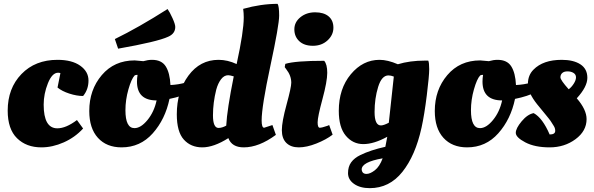

<svg xmlns="http://www.w3.org/2000/svg" viewBox="-20 -754 3086 998"><path d="M282 -376Q251 -376 229 -321Q207 -266 207 -210Q207 -87 278 -87Q323 -87 380 -130L412 -86Q370 -40 311.5 -14Q253 12 195 12Q117 12 68.5 -35.5Q20 -83 20 -179Q20 -295 91.5 -369Q163 -443 279 -443Q354 -443 397 -412.5Q440 -382 440 -335.5Q440 -289 412 -255Q379 -255 340.5 -267.5Q302 -280 279 -299L294 -374Q288 -376 282 -376Z M891 -614Q891 -579 854 -563Q798 -537 594 -501L577 -551Q700 -611 851 -707Q862 -692 876.5 -660Q891 -628 891 -614ZM612 12Q534 12 489 -37.5Q444 -87 444 -177Q444 -287 509 -363.5Q574 -440 680 -440L725 -436Q749 -443 770 -443Q820 -443 841.5 -409Q863 -375 866 -312Q908 -314 946 -325L960 -329Q967 -322 970 -287L971 -276Q926 -253 861 -240Q839 -134 774 -61Q709 12 612 12ZM632 -181Q632 -88 679 -88Q712 -88 746.5 -130Q781 -172 794 -232Q692 -232 692 -330Q692 -347 695 -365Q685 -365 680 -362Q663 -344 647.5 -289.5Q632 -235 632 -181Z M1247 12Q1185 12 1167 -36Q1091 12 1031.5 12Q972 12 935.5 -28.5Q899 -69 899 -160Q899 -279 959.5 -361Q1020 -443 1116 -443Q1163 -443 1210 -421Q1247 -590 1247 -664Q1247 -686 1244 -708Q1337 -734 1423 -734Q1431 -721 1431 -672.5Q1431 -624 1385.5 -412Q1340 -200 1340 -128Q1340 -90 1353 -90L1396 -104L1414 -53Q1326 12 1247 12ZM1116 -89Q1134 -89 1156 -101V-102Q1160 -183 1195 -357Q1175 -363 1166 -363Q1145 -363 1129 -342Q1113 -321 1104 -288Q1087 -220 1087 -154.5Q1087 -89 1116 -89Z M1682 -100 1691 -104 1709 -54Q1675 -28 1624.5 -8Q1574 12 1533 12Q1492 12 1468.5 -11Q1445 -34 1445 -77.5Q1445 -121 1469.5 -210.5Q1494 -300 1494 -324Q1494 -361 1468 -394L1460 -405L1463 -422Q1515 -438 1665 -438Q1681 -420 1681 -375.5Q1681 -331 1656 -238.5Q1631 -146 1631 -118Q1631 -90 1642 -90Q1653 -90 1682 -100ZM1606.5 -516Q1561 -516 1535.5 -540Q1510 -564 1510 -601.5Q1510 -639 1541.5 -664.5Q1573 -690 1618 -690Q1663 -690 1688 -669Q1713 -648 1713 -610Q1713 -572 1682.5 -544Q1652 -516 1606.5 -516Z M1993 -43Q1923 -5 1868.5 -5Q1814 -5 1777.5 -48.5Q1741 -92 1741 -178Q1741 -293 1803.5 -368Q1866 -443 1953 -443Q1995 -443 2048 -420Q2110 -439 2189 -439H2206Q2211 -429 2211 -394.5Q2211 -360 2198.5 -259Q2186 -158 2171 -90Q2139 55 2071.5 139.5Q2004 224 1902 224Q1852 224 1820.5 202Q1789 180 1789 146Q1789 112 1805.5 89.5Q1822 67 1853 52Q1906 26 1983 9ZM1999 -362Q1964 -362 1945.5 -302Q1927 -242 1927 -172Q1927 -102 1960 -102Q1974 -102 2001 -116Q2009 -197 2027 -356Q2012 -362 1999 -362ZM1885 150Q1904 150 1928.5 131Q1953 112 1969 69Q1860 88 1860 127Q1862 150 1885 150Z M2408 12Q2330 12 2285 -37.5Q2240 -87 2240 -177Q2240 -287 2305 -363.5Q2370 -440 2476 -440L2521 -436Q2545 -443 2566 -443Q2616 -443 2637.5 -409Q2659 -375 2662 -312Q2704 -314 2742 -325L2756 -329Q2763 -322 2766 -287L2767 -276Q2722 -253 2657 -240Q2635 -134 2570 -61Q2505 12 2408 12ZM2428 -181Q2428 -88 2475 -88Q2508 -88 2542.5 -130Q2577 -172 2590 -232Q2488 -232 2488 -330Q2488 -347 2491 -365Q2481 -365 2476 -362Q2459 -344 2443.5 -289.5Q2428 -235 2428 -181Z M3029 -135Q3029 -73 2971.5 -30.5Q2914 12 2837 12Q2760 12 2710.5 -14Q2661 -40 2661 -63.5Q2661 -87 2691.5 -123.5Q2722 -160 2754 -166Q2800 -141 2837 -55Q2866 -55 2866 -74Q2866 -88 2858 -100Q2850 -112 2846 -119Q2842 -126 2832 -138.5Q2822 -151 2817 -157Q2792 -187 2772 -212Q2724 -272 2724 -317.5Q2724 -363 2753 -392Q2803 -443 2900 -443Q2961 -443 2997 -419.5Q3033 -396 3033 -349.5Q3033 -303 2978 -243Q3029 -184 3029 -135ZM2936 -290Q2950 -300 2962 -318.5Q2974 -337 2974 -352Q2974 -367 2961 -375Q2948 -383 2930 -383Q2912 -383 2902.5 -374.5Q2893 -366 2893 -352Q2893 -338 2936 -290Z"/></svg>

Font: Oleo Script
Style: Bold
Weight: 700
Designer: Soytutype
Foundry: Soytutype
Version: Version 1.002